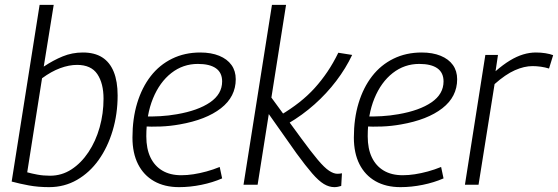

<svg xmlns="http://www.w3.org/2000/svg" viewBox="-20 -760 2296 790"><path d="M201 -740 160 -486Q199 -512 238 -528Q277 -544 321 -544Q369 -544 400.5 -524Q432 -504 448 -464.5Q464 -425 464 -367Q464 -291 443.5 -222.5Q423 -154 386 -102Q349 -50 297 -20Q245 10 182 10Q137 10 99 3Q61 -4 28 -13L143 -740ZM297 -493Q264 -493 227.5 -479.5Q191 -466 153 -438L92 -51Q110 -46 134 -41.5Q158 -37 186 -37Q234 -37 274 -63Q314 -89 344 -134Q374 -179 390 -236Q406 -293 406 -354Q406 -417 380.5 -455Q355 -493 297 -493Z M574 -281Q605 -280 639.5 -282Q674 -284 708 -290Q795 -305 844.5 -339Q894 -373 894 -425Q894 -461 868.5 -479Q843 -497 794 -497Q733 -497 685 -459.5Q637 -422 609.5 -355Q582 -288 582 -199Q582 -148 599 -112.5Q616 -77 648 -58Q680 -39 726 -39Q750 -39 776 -43Q802 -47 829.5 -54.5Q857 -62 884 -73L894 -26Q855 -9 808.5 0.5Q762 10 717 10Q657 10 614 -14.5Q571 -39 548 -84.5Q525 -130 525 -194Q525 -272 544.5 -336Q564 -400 600 -446.5Q636 -493 688 -518.5Q740 -544 804 -544Q849 -544 882 -530.5Q915 -517 932.5 -492.5Q950 -468 950 -434Q950 -362 889 -314.5Q828 -267 719 -248Q680 -241 641 -239.5Q602 -238 569 -240Z M982 0 1099 -740H1157L1040 0ZM1356 10Q1334 10 1312.5 -3Q1291 -16 1264.5 -46.5Q1238 -77 1200 -129L1073 -309L1089 -369L1220 -190Q1261 -134 1288 -102Q1315 -70 1334 -57.5Q1353 -45 1368 -45Q1373 -45 1377.5 -45.5Q1382 -46 1387 -47L1384 5Q1378 7 1370.5 8.5Q1363 10 1356 10ZM1166 -252 1132 -285Q1176 -311 1211.5 -339Q1247 -367 1275 -398Q1303 -429 1327 -464.5Q1351 -500 1372 -543L1429 -534Q1403 -479 1363.5 -427Q1324 -375 1274 -330.5Q1224 -286 1166 -252Z M1485 -281Q1516 -280 1550.5 -282Q1585 -284 1619 -290Q1706 -305 1755.5 -339Q1805 -373 1805 -425Q1805 -461 1779.5 -479Q1754 -497 1705 -497Q1644 -497 1596 -459.5Q1548 -422 1520.5 -355Q1493 -288 1493 -199Q1493 -148 1510 -112.5Q1527 -77 1559 -58Q1591 -39 1637 -39Q1661 -39 1687 -43Q1713 -47 1740.5 -54.5Q1768 -62 1795 -73L1805 -26Q1766 -9 1719.5 0.5Q1673 10 1628 10Q1568 10 1525 -14.5Q1482 -39 1459 -84.5Q1436 -130 1436 -194Q1436 -272 1455.5 -336Q1475 -400 1511 -446.5Q1547 -493 1599 -518.5Q1651 -544 1715 -544Q1760 -544 1793 -530.5Q1826 -517 1843.5 -492.5Q1861 -468 1861 -434Q1861 -362 1800 -314.5Q1739 -267 1630 -248Q1591 -241 1552 -239.5Q1513 -238 1480 -240Z M2029 -534 2019 -467Q2050 -494 2078 -511Q2106 -528 2132.5 -536Q2159 -544 2185 -544Q2206 -544 2224.5 -541Q2243 -538 2256 -533L2239 -478Q2223 -483 2205.5 -485.5Q2188 -488 2171 -488Q2137 -488 2098.5 -471Q2060 -454 2015 -414L1949 0H1893L1977 -534Z"/></svg>

Font: Georama Light
Style: Italic
Weight: 300
Italic angle: -9°
Designer: Jean-Baptiste Levee
Foundry: Production Type
Version: Version 1.001